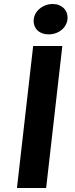

<svg xmlns="http://www.w3.org/2000/svg" viewBox="-20 -947 376 967"><path d="M212.4 0H65.4L147 -715.3H293.9ZM224.6 -773.9Q207 -773.9 193.1 -779.1Q179.2 -784.2 169.4 -793.2Q159.7 -802.2 154.5 -814.7Q149.4 -827.1 149.4 -841.3Q149.4 -858.9 157 -874.5Q164.6 -890.1 177.7 -901.6Q190.9 -913.1 208.3 -919.9Q225.6 -926.8 245.6 -926.8Q262.7 -926.8 276.6 -921.4Q290.5 -916 300.3 -906.7Q310.1 -897.5 315.2 -885Q320.3 -872.6 320.3 -857.9Q320.3 -840.3 312.7 -825Q305.2 -809.6 292.2 -798.1Q279.3 -786.6 261.7 -780.3Q244.1 -773.9 224.6 -773.9Z"/></svg>

Font: Proza Libre
Style: SemiBold Italic
Weight: 600
Designer: Jasper de Waard
Foundry: Jasper de Waard
Version: Version 1.000; ttfautohint (v1.4.1.8-43bc)